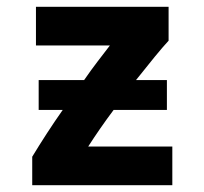

<svg xmlns="http://www.w3.org/2000/svg" viewBox="-20 -546 600 566"><path d="M75 0V-84Q95 -117 118 -152.5Q141 -188 165 -222H94V-310H228Q248 -339 267.5 -364.5Q287 -390 304 -412H86V-526H477V-426Q462 -410 436.5 -379Q411 -348 381 -310H472V-222H315Q294 -194 275 -166.5Q256 -139 240 -114H488V0Z"/></svg>

Font: Ubuntu Sans Mono
Style: Regular
Weight: 400
Monospace: yes
Designer: Dalton Maag Ltd
Foundry: Dalton Maag Ltd
Version: Version 1.006